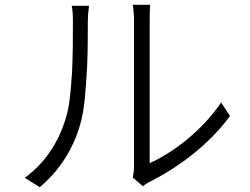

<svg xmlns="http://www.w3.org/2000/svg" viewBox="-20 -763 1040 798"><path d="M605 -9C721 -67 849 -162 936 -281L899 -337C821 -221 699 -128 602 -85V-676C602 -712 603 -734 604 -743H532C533 -734 537 -713 537 -676V-74C537 -55 535 -40 532 -25L574 11C581 5 589 -1 605 -9ZM315 -252C330 -304 337 -388 341 -471L342 -482C345 -551 345 -618 345 -667V-675C345 -703 349 -726 350 -739H278C282 -719 283 -702 283 -675V-658C283 -602 283 -527 279 -455L278 -444C274 -376 267 -312 253 -270C223 -171 166 -84 83 -24L145 15C228 -54 286 -146 315 -252Z"/></svg>

Font: Glow Sans SC Normal
Style: Regular
Weight: 400
Designer: Ryoko NISHIZUKA (kana, bopomofo & ideographs); Paul D. Hunt (Latin, Greek & Cyrillic); Sandoll Communications, Soo-young
Version: Version 0.93